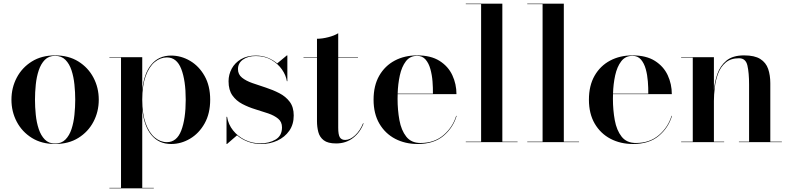

<svg xmlns="http://www.w3.org/2000/svg" viewBox="-20 -770 4282 1040"><path d="M42 -230Q42 -295 70.8 -349.5Q99.5 -404 152.5 -437Q205.5 -470 278.5 -470Q351.5 -470 404.5 -437Q457.5 -404 486.2 -349.5Q515 -295 515 -230Q515 -165 486.2 -110.5Q457.5 -56 404.5 -23Q351.5 10 278.5 10Q205.5 10 152.5 -23Q99.5 -56 70.8 -110.5Q42 -165 42 -230ZM169.5 -230Q169.5 -190 173.8 -148.2Q178 -106.5 189.8 -71.2Q201.5 -36 222.8 -14.2Q244 7.5 278.5 7.5Q313 7.5 334.5 -14.2Q356 -36 367.5 -71.2Q379 -106.5 383.2 -148.2Q387.5 -190 387.5 -230Q387.5 -270 383.2 -311.8Q379 -353.5 367.5 -388.8Q356 -424 334.5 -445.8Q313 -467.5 278.5 -467.5Q244 -467.5 222.8 -445.8Q201.5 -424 189.8 -388.8Q178 -353.5 173.8 -311.8Q169.5 -270 169.5 -230Z M572.5 247.5H635.5V-457.5H572.5V-460H750.5V-282.5Q759.5 -371.5 799.5 -420.2Q839.5 -469 907 -469Q961 -469 1009.5 -440.5Q1058 -412 1088.2 -358.5Q1118.5 -305 1118.5 -230Q1118.5 -155 1088.2 -101.2Q1058 -47.5 1009.5 -18.8Q961 10 907 10Q840 10 799.8 -39Q759.5 -88 750.5 -177.5V247.5H813V250H572.5ZM750.5 -230Q750.5 -153.5 769 -102.2Q787.5 -51 818 -25.5Q848.5 0 884 0Q937.5 0 961.8 -63Q986 -126 986 -230Q986 -334 961.8 -396.5Q937.5 -459 884 -459Q848.5 -459 818 -433.8Q787.5 -408.5 769 -357.5Q750.5 -306.5 750.5 -230Z M1209.5 10H1207V-137.5H1210Q1216.5 -96 1242.5 -63.5Q1268.5 -31 1307.2 -12.2Q1346 6.5 1391 6.5Q1437.5 6.5 1472.5 -14Q1507.5 -34.5 1507.5 -80Q1507.5 -110 1486.5 -127.2Q1465.5 -144.5 1432.5 -155.8Q1399.5 -167 1362.5 -178.2Q1325.5 -189.5 1292.5 -206.8Q1259.5 -224 1238.8 -253.2Q1218 -282.5 1218 -330Q1218 -366 1235 -397.8Q1252 -429.5 1285 -449.2Q1318 -469 1365.5 -469Q1401 -469 1430.2 -457.2Q1459.5 -445.5 1481.5 -426.5L1534 -470H1536.5V-330H1534Q1529 -362.5 1507.2 -393.8Q1485.5 -425 1449.5 -445.8Q1413.5 -466.5 1366 -466.5Q1323 -466.5 1296 -447.2Q1269 -428 1269 -395.5Q1269 -367 1290.8 -349.5Q1312.5 -332 1347 -320Q1381.5 -308 1420 -295.5Q1458.5 -283 1493 -265.2Q1527.5 -247.5 1549.2 -218.8Q1571 -190 1571 -144.5Q1571 -96 1546.8 -61.5Q1522.5 -27 1482.5 -8.5Q1442.5 10 1395 10Q1356.5 10 1323 -2.5Q1289.5 -15 1264 -37Z M1949.5 -101.5Q1931.5 -53.5 1892.8 -23.2Q1854 7 1800.5 7Q1756 7 1733.8 -10Q1711.5 -27 1704.2 -54.8Q1697 -82.5 1697 -113.5V-457.5H1624V-460H1697V-560Q1725 -560 1758.2 -568.5Q1791.5 -577 1812 -590V-460H1919V-457.5H1812V-78Q1812 -40.5 1820.8 -26.2Q1829.5 -12 1850 -12Q1876.5 -12 1903.8 -37.5Q1931 -63 1946.5 -102Z M2453.5 -142.5Q2434 -77.5 2381.8 -33.8Q2329.5 10 2242.5 10Q2174.5 10 2120.5 -18.2Q2066.5 -46.5 2035 -100.2Q2003.5 -154 2003.5 -230Q2003.5 -306.5 2034.2 -360Q2065 -413.5 2118.2 -441.8Q2171.5 -470 2239.5 -470Q2314 -470 2361 -440.2Q2408 -410.5 2430.2 -362.5Q2452.5 -314.5 2452.5 -260H2134Q2133.5 -248 2133.5 -235Q2133.5 -174 2143.5 -119.2Q2153.5 -64.5 2180.5 -30Q2207.5 4.5 2258 4.5Q2332.5 4.5 2382.2 -38Q2432 -80.5 2451 -142.5ZM2239.5 -467.5Q2201 -467.5 2178.5 -438Q2156 -408.5 2145.8 -361.8Q2135.5 -315 2134 -262.5H2325Q2325.5 -293.5 2322.8 -329Q2320 -364.5 2311.2 -396Q2302.5 -427.5 2285.2 -447.5Q2268 -467.5 2239.5 -467.5Z M2503 -2.5H2586V-747.5H2503V-750H2701V-2.5H2783.5V0H2503Z M2836 -2.5H2919V-747.5H2836V-750H3034V-2.5H3116.5V0H2836Z M3620 -142.5Q3600.5 -77.5 3548.2 -33.8Q3496 10 3409 10Q3341 10 3287 -18.2Q3233 -46.5 3201.5 -100.2Q3170 -154 3170 -230Q3170 -306.5 3200.8 -360Q3231.5 -413.5 3284.8 -441.8Q3338 -470 3406 -470Q3480.5 -470 3527.5 -440.2Q3574.5 -410.5 3596.8 -362.5Q3619 -314.5 3619 -260H3300.5Q3300 -248 3300 -235Q3300 -174 3310 -119.2Q3320 -64.5 3347 -30Q3374 4.5 3424.5 4.5Q3499 4.5 3548.8 -38Q3598.5 -80.5 3617.5 -142.5ZM3406 -467.5Q3367.5 -467.5 3345 -438Q3322.5 -408.5 3312.2 -361.8Q3302 -315 3300.5 -262.5H3491.5Q3492 -293.5 3489.2 -329Q3486.5 -364.5 3477.8 -396Q3469 -427.5 3451.8 -447.5Q3434.5 -467.5 3406 -467.5Z M3669.5 -2.5H3732.5V-457.5H3669.5V-460H3847V-282.5Q3851 -327 3866 -370.2Q3881 -413.5 3915 -441.8Q3949 -470 4010.5 -470Q4067.5 -470 4098.2 -450.5Q4129 -431 4140.8 -396.8Q4152.5 -362.5 4152.5 -319V-2.5H4215V0H3982.5V-2.5H4037.5V-312.5Q4037.5 -375.5 4028.5 -415Q4019.5 -454.5 3983 -454.5Q3938 -454.5 3910.8 -431.2Q3883.5 -408 3870 -372Q3856.5 -336 3851.8 -296.2Q3847 -256.5 3847 -223V-2.5H3902.5V0H3669.5Z"/></svg>

Font: Bodoni* 72pt Medium
Style: Regular
Weight: 500
Version: Version 2.3